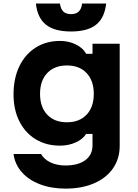

<svg xmlns="http://www.w3.org/2000/svg" viewBox="-20 -864 790 1102"><path d="M356.1 218.6Q274.8 218.6 209.7 193.8Q144.5 169 104.9 123.8Q65.3 78.7 57.7 20H215.7Q232.7 50.5 269.9 68.2Q307.2 85.8 356.1 85.8Q428.6 85.8 469.8 55.2Q511 24.7 511 -30V-95.3H474.5Q455.1 -64.7 413.9 -46.3Q372.7 -28 324.3 -28Q245 -28 184.6 -64.8Q124.2 -101.7 90.9 -168.3Q57.7 -234.8 57.7 -322.6Q57.7 -413.8 90.9 -483.1Q124.2 -552.5 184.6 -590.8Q245 -629.1 324.3 -629.1Q374.3 -629.1 415.5 -608.8Q456.7 -588.5 474.5 -555.2H511V-613.1H667V-26.6Q667 46.4 628.8 102Q590.5 157.7 519.9 188.1Q449.3 218.6 356.1 218.6ZM364 -162.2Q435.9 -162.2 477.1 -205.9Q518.3 -249.7 518.3 -325.3Q518.3 -400.9 477.1 -444.6Q435.9 -488.3 364.1 -488.3Q292.3 -488.3 251 -444.6Q209.8 -400.9 209.8 -325.3Q209.8 -249.7 251 -205.9Q292.2 -162.2 364 -162.2ZM387.6 -782.9Q416.4 -782.9 432 -797.8Q447.6 -812.7 451.2 -843.8H589.3Q580.4 -761.3 531.6 -722.3Q482.8 -683.3 387.6 -683.3Q292.5 -683.3 243.7 -722.3Q194.9 -761.3 185.9 -843.8H324Q328.3 -812.7 343.6 -797.8Q358.8 -782.9 387.6 -782.9Z"/></svg>

Font: Martian Mono VF sWd Rg
Style: Regular
Weight: 400
Width: 6
Monospace: yes
Designer: Roman Shamin
Foundry: Evil Martians
Version: Version 1.100